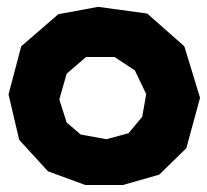

<svg xmlns="http://www.w3.org/2000/svg" viewBox="-20 -522 606 561"><path d="M266.6 -502 150.4 -480.5 42 -386.7 4.9 -246.1 36.1 -113.3 120.1 -21.5 229.5 18.6H338.9L445.3 -11.7L524.4 -88.9L564.5 -236.3L518.6 -386.7L410.2 -482.4ZM231.4 -355.5H314.5L374 -316.4L407.2 -247.1L395.5 -180.7L355.5 -132.8L291 -115.2L215.8 -128.9L174.8 -164.1L153.3 -231.4L174.8 -306.6Z"/></svg>

Font: MaokenAssortedSans-TC
Style: Regular
Weight: 500
Version: Version 0.83